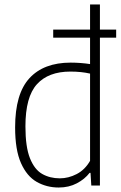

<svg xmlns="http://www.w3.org/2000/svg" viewBox="-20 -828 542 857"><path d="M242 9Q188.5 9 144.2 -16Q100 -41 73.8 -99.8Q47.5 -158.5 47.5 -259.5Q47.5 -409.5 111.5 -479Q175.5 -548.5 295.5 -548.5Q317 -548.5 339.8 -546.8Q362.5 -545 382 -542V-660H217.5V-696H382V-808H426V-696H498.5V-660H426V0H387.5L384 -56.5H380Q358.5 -28.5 323 -9.8Q287.5 9 242 9ZM247 -32Q285.5 -32 322.2 -51Q359 -70 382 -110V-499.5Q343 -508.5 294 -508.5Q196 -508.5 144.8 -452Q93.5 -395.5 93.5 -264Q93.5 -172 113.8 -121.5Q134 -71 168.5 -51.5Q203 -32 247 -32Z"/></svg>

Font: Encode Sans SemiCondensed SemiCondensed ExtraLight
Style: Regular
Weight: 200
Width: 4
Designer: Multiple Designers
Foundry: Impallari Type
Version: Version 3.000; ttfautohint (v1.8.3) -l 8 -r 50 -G 200 -x 14 